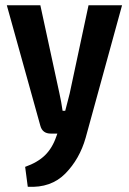

<svg xmlns="http://www.w3.org/2000/svg" viewBox="-20 -510 493 733"><path d="M446 -490 307 16Q284 97 229.5 152.5Q175 208 86 203L76 127Q124 110 152 82.5Q180 55 195 11L199 0H174Q142 0 134 -30L6 -490H134L207 -153Q214 -122 219 -87H229Q233 -101 239 -125.5Q245 -150 246 -153L318 -490Z"/></svg>

Font: Exo 2 Semi Bold Condensed
Style: Regular
Weight: 600
Width: 3
Designer: Natanael Gama
Version: Version 1.001;PS 001.001;hotconv 1.0.70;makeotf.lib2.5.58329